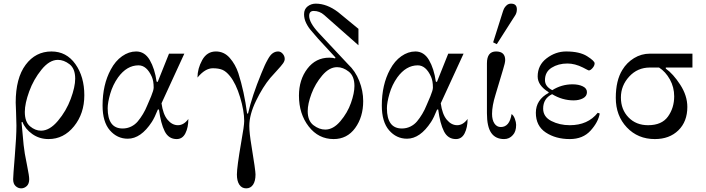

<svg xmlns="http://www.w3.org/2000/svg" viewBox="-20 -750 3866 1052"><path d="M205 -34Q252 -34 297.5 -88Q343 -142 367.5 -208Q392 -274 392 -319Q392 -374 361 -398Q330 -422 297 -422Q251 -422 207.5 -368.5Q164 -315 140 -249Q116 -183 116 -137Q116 -82 144.5 -58Q173 -34 205 -34ZM246 12Q196 12 157 -15.5Q118 -43 103 -82L98 -80L104 -15Q109 50 116 92Q118 106 129 160Q140 214 140 232Q140 257 126.5 269.5Q113 282 96 282Q79 282 65.5 269.5Q52 257 52 232Q52 215 61 106.5Q70 -2 70 -62Q70 -82 68 -134.5Q66 -187 66 -188Q66 -322 120.5 -395Q175 -468 262 -468Q344 -468 393 -399Q442 -330 442 -228Q442 -128 385.5 -58Q329 12 246 12Z M680 10Q622 10 582 -36Q542 -82 542 -172Q542 -286 587 -369Q612 -416 649 -442Q686 -468 726 -468Q773 -468 800.5 -421Q828 -374 838 -303L844 -301L906 -456H990L865 -184Q873 -124 898 -94Q923 -64 955 -64Q987 -64 1012 -98Q1012 -52 996 -20Q980 12 948 12Q904 12 882.5 -30.5Q861 -73 851 -150H845Q827 -105 812 -82Q752 10 680 10ZM652 -46Q677 -46 698.5 -56.5Q720 -67 735 -85Q750 -103 763.5 -125.5Q777 -148 787 -173Q797 -198 808 -222Q822 -256 822 -270Q822 -306 812 -329Q784 -392 739 -392Q675 -392 627 -326Q598 -285 584 -236.5Q570 -188 570 -157Q570 -46 652 -46Z M1278 206Q1278 166 1302 27Q1318 -61 1318 -87Q1318 -143 1295.5 -217.5Q1273 -292 1240 -333Q1219 -359 1198.5 -367.5Q1178 -376 1146 -376Q1104 -376 1062 -325Q1062 -374 1088 -421Q1114 -468 1163 -468Q1208 -468 1239 -432.5Q1270 -397 1286 -349Q1318 -249 1334 -128H1339Q1361 -224 1412 -348Q1425 -379 1430.5 -391.5Q1436 -404 1448.5 -426.5Q1461 -449 1474.5 -458.5Q1488 -468 1504 -468Q1518 -468 1529 -455.5Q1540 -443 1540 -427Q1540 -416 1531 -403Q1522 -390 1497.5 -363.5Q1473 -337 1461 -323Q1420 -274 1383 -198Q1346 -122 1346 -60Q1346 -22 1358 50Q1380 184 1380 206Q1380 242 1366.5 262Q1353 282 1329 282Q1305 282 1291.5 262Q1278 242 1278 206Z M1762 -40Q1806 -40 1845 -86Q1884 -132 1903 -186Q1922 -240 1922 -279Q1922 -333 1891 -357.5Q1860 -382 1827 -382Q1784 -382 1745.5 -336.5Q1707 -291 1686.5 -236Q1666 -181 1666 -141Q1666 -88 1697.5 -64Q1729 -40 1762 -40ZM1808 12Q1725 12 1671.5 -57Q1618 -126 1618 -226Q1618 -313 1664 -373.5Q1710 -434 1784 -434Q1804 -434 1816 -430L1818 -435L1723 -538Q1703 -562 1686 -581Q1669 -600 1657.5 -623.5Q1646 -647 1646 -672Q1646 -700 1665.5 -715Q1685 -730 1710 -730Q1771 -730 1832 -684L1944 -592V-502L1756 -668Q1731 -690 1699 -690Q1674 -690 1674 -663Q1674 -626 1726 -570L1887 -398Q1927 -361 1948.5 -306.5Q1970 -252 1970 -196Q1970 -109 1926 -48.5Q1882 12 1808 12Z M2210 10Q2152 10 2112 -36Q2072 -82 2072 -172Q2072 -286 2117 -369Q2142 -416 2179 -442Q2216 -468 2256 -468Q2303 -468 2330.5 -421Q2358 -374 2368 -303L2374 -301L2436 -456H2520L2395 -184Q2403 -124 2428 -94Q2453 -64 2485 -64Q2517 -64 2542 -98Q2542 -52 2526 -20Q2510 12 2478 12Q2434 12 2412.5 -30.5Q2391 -73 2381 -150H2375Q2357 -105 2342 -82Q2282 10 2210 10ZM2182 -46Q2207 -46 2228.5 -56.5Q2250 -67 2265 -85Q2280 -103 2293.5 -125.5Q2307 -148 2317 -173Q2327 -198 2338 -222Q2352 -256 2352 -270Q2352 -306 2342 -329Q2314 -392 2269 -392Q2205 -392 2157 -326Q2128 -285 2114 -236.5Q2100 -188 2100 -157Q2100 -46 2182 -46Z M2780 -730Q2812 -730 2812 -699Q2812 -688 2809 -679Q2806 -670 2801 -663Q2796 -656 2790 -646L2702 -508L2682 -518L2732 -676Q2737 -693 2741.5 -702.5Q2746 -712 2756 -721Q2766 -730 2780 -730ZM2698 -468Q2748 -468 2748 -421Q2748 -406 2736 -368L2695 -231Q2676 -170 2676 -126Q2676 -93 2689 -73.5Q2702 -54 2724 -54Q2772 -54 2783 -125Q2794 -118 2801 -99Q2808 -80 2808 -66Q2808 -29 2790 -10Q2771 12 2742 12Q2695 12 2671.5 -22Q2648 -56 2648 -130V-403Q2648 -468 2698 -468Z M2916 -132Q2916 -203 2986 -241V-245Q2926 -282 2926 -331Q2926 -393 2975 -430.5Q3024 -468 3082 -468Q3156 -468 3197 -442Q3238 -416 3238 -403Q3238 -390 3226.5 -377Q3215 -364 3206 -364Q3204 -364 3174 -380Q3130 -402 3089 -402Q3039 -402 3002.5 -379Q2966 -356 2966 -311Q2966 -276 3006 -256Q3057 -288 3117 -288Q3150 -288 3173 -277Q3196 -266 3196 -245Q3196 -223 3174.5 -211.5Q3153 -200 3123 -200Q3061 -200 3005 -234Q2956 -210 2956 -155Q2956 -110 3001 -87Q3046 -64 3102 -64Q3201 -64 3255 -132L3266 -128Q3258 -81 3216 -34.5Q3174 12 3102 12Q3025 12 2970.5 -24Q2916 -60 2916 -132Z M3774 -456V-380H3628V-374Q3668 -346 3707 -286Q3746 -226 3746 -164Q3746 -84 3697 -36Q3648 12 3568 12Q3475 12 3414.5 -52Q3354 -116 3354 -214Q3354 -309 3390 -367Q3414 -407 3454 -431.5Q3494 -456 3541 -456ZM3531 -64Q3606 -64 3640 -111.5Q3674 -159 3674 -222Q3674 -272 3650.5 -314.5Q3627 -357 3591 -380H3541Q3473 -380 3427.5 -330.5Q3382 -281 3382 -216Q3382 -150 3423.5 -107Q3465 -64 3531 -64Z"/></svg>

Font: Old Standard TT
Style: Regular
Weight: 400
Designer: Alexey Kryukov <alexios@thessalonica.org.ru>
Version: Version 1.0